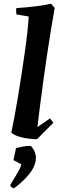

<svg xmlns="http://www.w3.org/2000/svg" viewBox="-20 -732 331 1026"><path d="M177.5 12Q159 12 133.2 8.9Q107.5 5.9 82.5 -1.7Q57.4 -9.2 40.4 -23.1Q47.5 -55.3 56.6 -104.3Q65.6 -153.2 75.7 -213.1Q85.7 -273 95.3 -335.4Q104.8 -397.7 113.1 -456.8Q121.4 -516 126.7 -564.7Q131.9 -613.5 133.4 -643.7L68.2 -654.7Q65.2 -670.5 66.7 -688.5Q95.4 -690.6 128.1 -693.6Q160.8 -696.7 193.2 -701.3Q225.6 -705.9 252.7 -712L272.3 -689.7Q262.3 -634 251.8 -569.5Q241.2 -504.9 231.1 -436.7Q221 -368.4 211.7 -300.5Q202.3 -232.5 194.2 -169.3Q186.1 -106 180.1 -53L247.2 -99.3L265.3 -76.3ZM54.6 274Q49.7 274 42 268.1Q34.4 262.2 34.4 259.2Q34.4 256.7 42.6 243.3Q50.9 229.8 61.8 211.6Q72.8 193.4 82.3 175.7Q91.7 158 94.1 146.2L52 123.7Q53 118.8 55.9 104.6Q58.9 90.5 61.9 76.4Q64.9 62.3 65.8 58.9Q77.7 55.9 99.6 51.7Q121.5 47.4 144.7 47.4Q158.6 62.8 165.3 79.1Q172 95.5 172 112.3Q171 154.6 136.6 197.4Q102.3 240.3 54.6 274Z"/></svg>

Font: Labrada
Style: Italic
Weight: 400
Italic angle: -7°
Designer: Mercedes Jáuregui
Foundry: Omnibus-Type Team
Version: Version 1.000